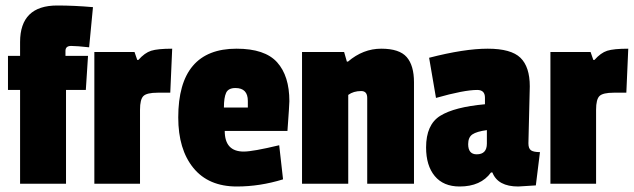

<svg xmlns="http://www.w3.org/2000/svg" viewBox="-20 -668 2304 698"><path d="M188 -648Q250 -648 318 -642L304 -496Q259 -501 238.5 -501Q218 -501 218 -483V-465H300L292 -341H220V0H53V-341H9V-465H53V-515Q53 -648 188 -648Z M489 -269V0H323V-479H469L479 -450H483Q506 -476 529.5 -483.5Q553 -491 606 -491L599 -331H553Q514 -331 501.5 -319Q489 -307 489 -269Z M836 -348Q810 -348 802 -330.5Q794 -313 794 -277H881V-301Q881 -348 836 -348ZM840 -491Q943 -491 987.5 -441.5Q1032 -392 1032 -300Q1032 -288 1025 -192H797Q797 -117 866 -117Q899 -117 995 -140L1009 -16Q925 10 841 10Q738 10 683 -57.5Q628 -125 628 -241Q628 -491 840 -491Z M1245 -444Q1300 -491 1366 -491Q1432 -491 1458.5 -460.5Q1485 -430 1485 -369V0H1315V-312Q1315 -337 1293 -337Q1265 -337 1246 -323V0H1078V-479H1231L1241 -444Z M1906 -354 1901 -147Q1901 -128 1910.5 -121.5Q1920 -115 1943 -115L1928 6Q1870 10 1864 10Q1790 10 1770 -41H1765Q1728 10 1651 10Q1592 10 1560.5 -28Q1529 -66 1529 -132Q1529 -215 1580.5 -247Q1632 -279 1743 -289V-313Q1743 -341 1715 -341Q1667 -341 1565 -312L1540 -458Q1668 -491 1753 -491Q1838 -491 1872 -458Q1906 -425 1906 -354ZM1713 -107Q1750 -107 1750 -146V-195Q1713 -190 1697.5 -179.5Q1682 -169 1682 -144Q1682 -107 1713 -107Z M2147 -269V0H1981V-479H2127L2137 -450H2141Q2164 -476 2187.5 -483.5Q2211 -491 2264 -491L2257 -331H2211Q2172 -331 2159.5 -319Q2147 -307 2147 -269Z"/></svg>

Font: Passion One
Style: Regular
Weight: 400
Designer: Alejandro Lo Celso
Foundry: Fontstage
Version: Version 1.001